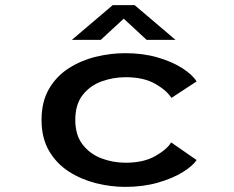

<svg xmlns="http://www.w3.org/2000/svg" viewBox="-20 -720 915 751"><path d="M470 11Q413 11 355.2 -3.5Q297.5 -18 249.2 -49Q201 -80 171.8 -130Q142.5 -180 142.5 -251Q142.5 -322.5 171.8 -372.5Q201 -422.5 249.2 -453.2Q297.5 -484 355.2 -498Q413 -512 470 -512Q539 -512 596 -495.5Q653 -479 692.8 -453.5Q732.5 -428 749 -401.5L650.5 -337Q631.5 -367 586.5 -392.5Q541.5 -418 471.5 -418Q422.5 -418 377.2 -401.5Q332 -385 303.2 -348.2Q274.5 -311.5 274.5 -251Q274.5 -191.5 303.2 -154.5Q332 -117.5 377 -100.5Q422 -83.5 471 -83.5Q541.5 -83.5 587.2 -109.5Q633 -135.5 649.5 -163L749 -94Q734 -71 694.5 -46.5Q655 -22 597.2 -5.5Q539.5 11 470 11ZM261 -564 421 -700H506.5L666.5 -564H553.5L464 -647L374 -564Z"/></svg>

Font: Trispace SemiExpanded Medium
Style: Regular
Weight: 500
Width: 6
Designer: Tyler Finck
Foundry: Etcetera Type Company
Version: Version 1.210; ttfautohint (v1.8.3)